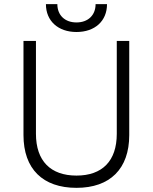

<svg xmlns="http://www.w3.org/2000/svg" viewBox="-20 -897 735 924"><path d="M201 -877C201 -796 260 -743 348 -743C437 -743 495 -796 495 -877H440C440 -824 404 -789 348 -789C292 -789 256 -824 256 -877ZM348 7C509 7 602 -84 602 -247V-700H542V-253C542 -122 472 -52 348 -52C224 -52 153 -122 153 -253V-700H93V-247C93 -84 186 7 348 7Z"/></svg>

Font: Fixel Text Light
Style: Regular
Weight: 300
Width: 4
Designer: AlfaBravo + MacPaw
Foundry: Kyrylo Tkachov, Marchela Mozhyna, Serhii Makarenko, Maria Weinstein, Zakhar Kryvoshyya
Version: Version 1.211